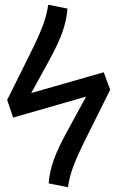

<svg xmlns="http://www.w3.org/2000/svg" viewBox="-20 -773 492 805"><path d="M265 12 184 -4Q188 -54 205.5 -103Q223 -152 261 -221L341 -368L35 -280L10 -354L106 -547Q143 -621 160 -667Q177 -713 182 -753L263 -737Q259 -687 241.5 -638Q224 -589 186.5 -520.5Q149 -452 111 -383L415 -470L442 -397L341 -194Q304 -120 287 -74Q270 -28 265 12Z"/></svg>

Font: Trujillo
Style: Regular
Weight: 400
Designer: Fira Sans original fonts by bBox Type GmbH, Carrois Corporate GbR, & Edenspiekermann AG / Changes by Cristiano Sobral
Foundry: Fira Sans original fonts by bBox Type GmbH, Carrois Corporate GbR, & Edenspiekermann AG / Changes by Cristiano Sobral
Version: Version 4.301;October 17, 2021;FontCreator 14.0.0.2814 64-bi